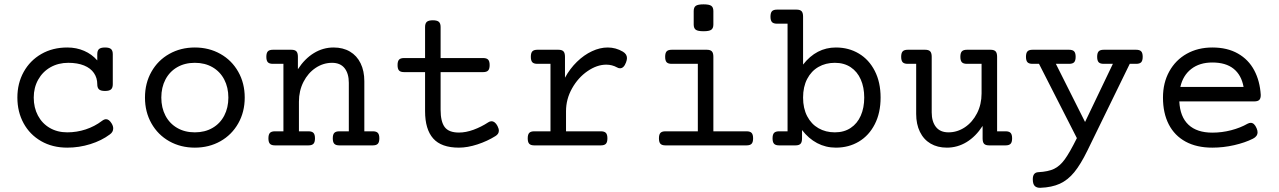

<svg xmlns="http://www.w3.org/2000/svg" viewBox="-20 -686 6036 906"><path d="M512.2 -430.2V-288.6Q512.2 -271.5 503.9 -264.2Q495.6 -256.8 475.6 -256.8Q455.6 -256.8 447.3 -264.2Q439 -271.5 439 -288.6Q439 -318.4 423.3 -341.3Q407.7 -364.3 376.7 -377Q345.7 -389.6 302.2 -389.6Q255.4 -389.6 218.3 -368.7Q181.2 -347.7 160.2 -310.1Q139.2 -272.5 139.2 -225.6Q139.2 -178.2 158.9 -140.9Q178.7 -103.5 214.6 -82.5Q250.5 -61.5 297.4 -61.5Q342.3 -61.5 384.5 -75.4Q426.8 -89.4 461.4 -115.7Q471.7 -123.5 480.5 -123.5Q494.6 -123.5 506.8 -103.5Q514.2 -91.3 514.2 -80.1Q514.2 -63 498.5 -51.8Q459.5 -22.5 406.2 -5.9Q353 10.7 297.4 10.7Q227.5 10.7 174.1 -20Q120.6 -50.8 91.3 -104.5Q62 -158.2 62 -225.6Q62 -293 91.8 -346.7Q121.6 -400.4 175 -431.2Q228.5 -461.9 297.4 -461.9Q340.8 -461.9 377.2 -446Q413.6 -430.2 439 -400.9V-430.2Q439 -447.3 447.3 -454.6Q455.6 -461.9 475.6 -461.9Q495.6 -461.9 503.9 -454.6Q512.2 -447.3 512.2 -430.2Z M1134.8 -225.6Q1134.8 -157.7 1104.2 -103.8Q1073.7 -49.8 1020 -19.5Q966.3 10.7 899.4 10.7Q832.5 10.7 778.8 -19.5Q725.1 -49.8 694.6 -103.8Q664.1 -157.7 664.1 -225.6Q664.1 -293.5 694.6 -347.4Q725.1 -401.4 778.8 -431.6Q832.5 -461.9 899.4 -461.9Q966.3 -461.9 1020 -431.6Q1073.7 -401.4 1104.2 -347.4Q1134.8 -293.5 1134.8 -225.6ZM741.2 -225.6Q741.2 -177.7 760.7 -140.4Q780.3 -103 816.2 -82.3Q852.1 -61.5 899.4 -61.5Q946.8 -61.5 982.7 -82.3Q1018.6 -103 1038.1 -140.4Q1057.6 -177.7 1057.6 -225.6Q1057.6 -273.4 1038.1 -310.8Q1018.6 -348.1 982.7 -368.9Q946.8 -389.6 899.4 -389.6Q852.1 -389.6 816.2 -368.9Q780.3 -348.1 760.7 -310.8Q741.2 -273.4 741.2 -225.6Z M1699.2 -302.7V-66.4H1739.3Q1755.9 -66.4 1762.9 -58.8Q1770 -51.3 1770 -33.2Q1770 -15.1 1762.9 -7.6Q1755.9 0 1739.3 0H1581.1Q1564.5 0 1557.4 -7.6Q1550.3 -15.1 1550.3 -33.2Q1550.3 -51.3 1557.4 -58.8Q1564.5 -66.4 1581.1 -66.4H1626V-295.4Q1626 -338.9 1606 -364.3Q1585.9 -389.6 1546.9 -389.6Q1505.4 -389.6 1469.5 -365.7Q1433.6 -341.8 1412.1 -299.8Q1390.6 -257.8 1390.6 -206.1V-66.4H1435.5Q1452.1 -66.4 1459.2 -58.8Q1466.3 -51.3 1466.3 -33.2Q1466.3 -15.1 1459.2 -7.6Q1452.1 0 1435.5 0H1277.3Q1260.7 0 1253.7 -7.6Q1246.6 -15.1 1246.6 -33.2Q1246.6 -51.3 1253.7 -58.8Q1260.7 -66.4 1277.3 -66.4H1317.4V-384.8H1267.6Q1251 -384.8 1243.9 -392.3Q1236.8 -399.9 1236.8 -418Q1236.8 -436 1243.9 -443.6Q1251 -451.2 1267.6 -451.2H1355Q1371.6 -451.2 1378.7 -443.6Q1385.7 -436 1385.7 -418V-359.4Q1418 -409.2 1461.2 -435.5Q1504.4 -461.9 1554.2 -461.9Q1598.6 -461.9 1631.3 -442.6Q1664.1 -423.3 1681.6 -387.2Q1699.2 -351.1 1699.2 -302.7Z M2059.1 -558.6V-412.1H2259.8Q2276.4 -412.1 2283.4 -404.5Q2290.5 -397 2290.5 -378.9Q2290.5 -360.8 2283.4 -353.3Q2276.4 -345.7 2259.8 -345.7H2059.1V-168Q2059.1 -112.3 2078.4 -86.4Q2097.7 -60.5 2145.5 -60.5Q2178.2 -60.5 2214.4 -73.7Q2250.5 -86.9 2284.2 -108.9Q2291 -113.8 2299.3 -113.8Q2315.9 -113.8 2327.6 -91.3Q2334 -78.6 2334 -69.3Q2334 -53.7 2317.9 -43.9Q2279.8 -20 2232.9 -4.6Q2186 10.7 2145.5 10.7Q2062.5 10.7 2024.2 -32.5Q1985.8 -75.7 1985.8 -161.6V-345.7H1886.7Q1870.1 -345.7 1863 -353.3Q1856 -360.8 1856 -378.9Q1856 -397 1863 -404.5Q1870.1 -412.1 1886.7 -412.1H1985.8V-558.6Q1985.8 -575.7 1994.1 -583Q2002.4 -590.3 2022.5 -590.3Q2042.5 -590.3 2050.8 -583Q2059.1 -575.7 2059.1 -558.6Z M2918.9 -442.4Q2938.5 -430.7 2938.5 -412.1Q2938.5 -403.3 2934.1 -391.6Q2923.8 -363.8 2905.8 -363.8Q2898.4 -363.8 2892.1 -367.7Q2868.2 -380.9 2840.8 -380.9Q2796.9 -380.9 2752.4 -350.3Q2708 -319.8 2679.4 -269Q2650.9 -218.3 2650.9 -161.1V-66.4H2815.4Q2832 -66.4 2839.1 -58.8Q2846.2 -51.3 2846.2 -33.2Q2846.2 -15.1 2839.1 -7.6Q2832 0 2815.4 0H2501Q2484.4 0 2477.3 -7.6Q2470.2 -15.1 2470.2 -33.2Q2470.2 -51.3 2477.3 -58.8Q2484.4 -66.4 2501 -66.4H2577.6V-384.8H2515.6Q2499 -384.8 2491.9 -392.3Q2484.9 -399.9 2484.9 -418Q2484.9 -436 2491.9 -443.6Q2499 -451.2 2515.6 -451.2H2615.2Q2631.8 -451.2 2638.9 -443.6Q2646 -436 2646 -418V-319.3Q2669.4 -362.3 2702.6 -394.5Q2735.8 -426.8 2773.4 -444.3Q2811 -461.9 2847.7 -461.9Q2885.7 -461.9 2918.9 -442.4Z M3346.2 -418V-66.4H3502.9Q3519.5 -66.4 3526.6 -58.8Q3533.7 -51.3 3533.7 -33.2Q3533.7 -15.1 3526.6 -7.6Q3519.5 0 3502.9 0H3120.1Q3103.5 0 3096.4 -7.6Q3089.4 -15.1 3089.4 -33.2Q3089.4 -51.3 3096.4 -58.8Q3103.5 -66.4 3120.1 -66.4H3272.9V-384.8H3149.4Q3132.8 -384.8 3125.7 -392.3Q3118.7 -399.9 3118.7 -418Q3118.7 -436 3125.7 -443.6Q3132.8 -451.2 3149.4 -451.2H3315.4Q3332 -451.2 3339.1 -443.6Q3346.2 -436 3346.2 -418ZM3346.2 -633.8V-570.3Q3346.2 -552.7 3336.4 -545.7Q3326.7 -538.6 3299.8 -538.6Q3272.9 -538.6 3263.2 -545.7Q3253.4 -552.7 3253.4 -570.3V-633.8Q3253.4 -651.4 3263.2 -658.4Q3272.9 -665.5 3299.8 -665.5Q3326.7 -665.5 3336.4 -658.4Q3346.2 -651.4 3346.2 -633.8Z M3769.5 -607.4V-381.3Q3832.5 -461.9 3924.3 -461.9Q3984.9 -461.9 4032.7 -433.3Q4080.6 -404.8 4107.9 -351.3Q4135.3 -297.9 4135.3 -225.6Q4135.3 -153.3 4107.9 -99.9Q4080.6 -46.4 4032.7 -17.8Q3984.9 10.7 3924.3 10.7Q3876.5 10.7 3835.9 -10.7Q3795.4 -32.2 3764.6 -72.3V-33.2Q3764.6 -15.1 3757.6 -7.6Q3750.5 0 3733.9 0H3656.2Q3639.6 0 3632.6 -7.6Q3625.5 -15.1 3625.5 -33.2Q3625.5 -51.3 3632.6 -58.8Q3639.6 -66.4 3656.2 -66.4H3696.3V-574.2H3646.5Q3629.9 -574.2 3622.8 -581.8Q3615.7 -589.4 3615.7 -607.4Q3615.7 -625.5 3622.8 -633.1Q3629.9 -640.6 3646.5 -640.6H3738.8Q3755.4 -640.6 3762.5 -633.1Q3769.5 -625.5 3769.5 -607.4ZM3769.5 -225.6Q3769.5 -174.8 3788.8 -137.7Q3808.1 -100.6 3842 -81.1Q3876 -61.5 3919.4 -61.5Q3962.9 -61.5 3994.1 -82.3Q4025.4 -103 4041.7 -140.1Q4058.1 -177.2 4058.1 -225.6Q4058.1 -273.9 4041.7 -311Q4025.4 -348.1 3994.1 -368.9Q3962.9 -389.6 3919.4 -389.6Q3876 -389.6 3842 -370.1Q3808.1 -350.6 3788.8 -313.5Q3769.5 -276.4 3769.5 -225.6Z M4685.1 -418V-66.4H4725.1Q4741.7 -66.4 4748.8 -58.8Q4755.9 -51.3 4755.9 -33.2Q4755.9 -15.1 4748.8 -7.6Q4741.7 0 4725.1 0H4647.5Q4630.9 0 4623.8 -7.3Q4616.7 -14.6 4616.7 -32.7V-91.8Q4584.5 -42 4541.3 -15.6Q4498 10.7 4448.2 10.7Q4403.8 10.7 4371.1 -8.5Q4338.4 -27.8 4320.8 -64Q4303.2 -100.1 4303.2 -148.4V-384.8H4263.2Q4246.6 -384.8 4239.5 -392.3Q4232.4 -399.9 4232.4 -418Q4232.4 -436 4239.5 -443.6Q4246.6 -451.2 4263.2 -451.2H4345.7Q4362.3 -451.2 4369.4 -443.6Q4376.5 -436 4376.5 -418V-155.8Q4376.5 -112.3 4396.5 -86.9Q4416.5 -61.5 4455.6 -61.5Q4497.1 -61.5 4533 -85.4Q4568.8 -109.4 4590.3 -151.4Q4611.8 -193.4 4611.8 -245.1V-384.8H4542.5Q4525.9 -384.8 4518.8 -392.3Q4511.7 -399.9 4511.7 -418Q4511.7 -436 4518.8 -443.6Q4525.9 -451.2 4542.5 -451.2H4654.3Q4670.9 -451.2 4678 -443.6Q4685.1 -436 4685.1 -418Z M5372.1 -418Q5372.1 -399.9 5365 -392.3Q5357.9 -384.8 5341.3 -384.8H5311L5111.3 24.4Q5079.6 89.4 5049.3 126.5Q5019 163.6 4981.2 180.9Q4943.4 198.2 4889.2 200.2Q4872.1 200.7 4862.8 191.7Q4853.5 182.6 4853.5 159.7Q4853.5 127.9 4879.4 126.5Q4926.3 124 4953.9 110.8Q4981.4 97.7 5004.6 65.7Q5027.8 33.7 5061.5 -34.2L4882.8 -384.8H4852.1Q4835.4 -384.8 4828.4 -392.3Q4821.3 -399.9 4821.3 -418Q4821.3 -436 4828.4 -443.6Q4835.4 -451.2 4852.1 -451.2H5024.9Q5041.5 -451.2 5048.6 -443.6Q5055.7 -436 5055.7 -418Q5055.7 -399.9 5048.6 -392.3Q5041.5 -384.8 5024.9 -384.8H4962.4L5100.1 -110.4L5231.4 -384.8H5188Q5171.4 -384.8 5164.3 -392.3Q5157.2 -399.9 5157.2 -418Q5157.2 -436 5164.3 -443.6Q5171.4 -451.2 5188 -451.2H5341.3Q5357.9 -451.2 5365 -443.6Q5372.1 -436 5372.1 -418Z M5929.2 -237.8Q5929.2 -221.2 5922.1 -214.4Q5915 -207.5 5898.4 -207.5H5544.9Q5548.3 -134.8 5588.1 -97.4Q5627.9 -60.1 5700.7 -60.1Q5745.6 -60.1 5789.6 -71.5Q5833.5 -83 5866.7 -102.1Q5875 -106.4 5881.8 -106.4Q5898.9 -106.4 5909.7 -80.6Q5914.1 -70.3 5914.1 -62Q5914.1 -42.5 5892.6 -31.7Q5855 -12.7 5803.7 -1Q5752.4 10.7 5700.7 10.7Q5627 10.7 5574.7 -17.6Q5522.5 -45.9 5495.1 -99.1Q5467.8 -152.3 5467.8 -225.6Q5467.8 -295.4 5497.6 -349.1Q5527.3 -402.8 5580.1 -432.4Q5632.8 -461.9 5700.7 -461.9Q5771.5 -461.9 5821.5 -433.3Q5871.6 -404.8 5898.4 -354.2Q5925.3 -303.7 5929.2 -237.8ZM5549.8 -275.9H5848.1Q5837.9 -332 5801 -361.6Q5764.2 -391.1 5700.7 -391.1Q5640.6 -391.1 5601.3 -360.6Q5562 -330.1 5549.8 -275.9Z"/></svg>

Font: Courier Prime
Style: Regular
Weight: 400
Designer: Alan Dague-Greene, Quote-Unquote Apps
Foundry: Quote-Unquote Apps
Version: Version 3.018